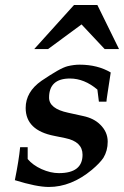

<svg xmlns="http://www.w3.org/2000/svg" viewBox="-20 -726 493 763"><path d="M420 -438Q412 -385 407.5 -356Q403 -327 403 -322H373L367 -370Q315 -414 258 -414Q175 -414 175 -338Q175 -294 251 -278L310 -265Q353 -256 378 -231Q408 -202 408 -163Q408 -127 391 -99Q377 -78 345 -51Q263 17 174 17Q126 17 39 -10Q55 -89 60 -141H90V-94Q110 -70 145 -54Q181 -38 214 -38Q308 -38 308 -111Q308 -163 240 -177L196 -186Q82 -208 82 -297Q82 -361 145 -405Q182 -430 207.5 -444.5Q233 -459 249 -463Q274 -469 296 -469Q368 -469 420 -438ZM453 -531H396L304 -629L171 -531H116L274 -706H367Z"/></svg>

Font: GFS Didot
Style: Bold Italic
Weight: 700
Italic angle: -12°
Designer: Designed by Takis Katsoulidis and George D. Matthiopoulos.
Foundry: Designed by Takis Katsoulidis and George D. Matthiopoulos.
Version: Version 1.0